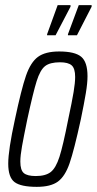

<svg xmlns="http://www.w3.org/2000/svg" viewBox="-20 -718 376 746"><path d="M12 -82Q12 -135 38 -254Q63 -372 81 -424Q99 -476 127.5 -497Q156 -518 210 -518Q271 -518 295.5 -497.5Q320 -477 320 -422Q320 -395 313.5 -356Q307 -317 294 -254Q268 -135 250.5 -84Q233 -33 205 -12.5Q177 8 123 8Q61 8 36.5 -10.5Q12 -29 12 -82ZM245 -254Q260 -324 266 -360.5Q272 -397 272 -419Q272 -452 258.5 -464Q245 -476 213 -476Q174 -476 155 -461Q136 -446 122.5 -403Q109 -360 86 -254Q72 -186 65.5 -149.5Q59 -113 59 -90Q59 -57 72.5 -45.5Q86 -34 119 -34Q157 -34 177 -49.5Q197 -65 211 -108.5Q225 -152 245 -254ZM163 -581V-585L204 -698H254V-692L196 -581ZM244 -581V-585L286 -698H336V-692L279 -581Z"/></svg>

Font: Saira Ultra Condensed Light
Style: Italic
Weight: 300
Width: 1
Italic angle: -12°
Designer: Hector Gatti with collaboration of the Omnibus-Type team
Foundry: Omnibus-Type
Version: Version 1.001; ttfautohint (v1.8)